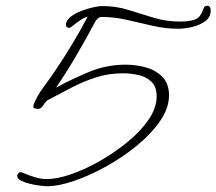

<svg xmlns="http://www.w3.org/2000/svg" viewBox="-20 -658 753 668"><path d="M144 -10Q137 -10 120 -12Q103 -14 84.5 -18.5Q66 -23 53 -29.5Q40 -36 40 -46Q40 -51 43.5 -55Q47 -59 52 -59Q55 -59 69 -53Q83 -47 103 -41Q123 -35 143 -35Q179 -35 228 -52Q277 -69 328.5 -98.5Q380 -128 425 -165Q470 -202 497.5 -242.5Q525 -283 525 -323Q525 -356 507 -373.5Q489 -391 462 -397Q435 -403 408 -403Q357 -403 313 -388.5Q269 -374 227.5 -352.5Q186 -331 143 -308Q136 -300 129 -289.5Q122 -279 111 -279Q110 -279 103 -280.5Q96 -282 96 -286Q96 -291 97 -294Q108 -323 130.5 -353.5Q153 -384 170 -409Q202 -456 230 -502.5Q258 -549 284 -598L285 -600Q273 -597 259 -587.5Q245 -578 234.5 -569.5Q224 -561 222 -561Q209 -561 209 -574Q212 -589 227 -600.5Q242 -612 263 -620Q284 -628 304 -632.5Q324 -637 336 -637Q383 -637 426.5 -623.5Q470 -610 514 -596.5Q558 -583 607 -583Q638 -583 658 -590Q678 -597 688 -628Q692 -638 700 -638Q713 -638 713 -622Q713 -597 692.5 -583Q672 -569 646 -563.5Q620 -558 601 -558Q555 -558 510 -568.5Q465 -579 421 -589Q377 -599 334 -599Q326 -599 320.5 -594Q315 -589 311 -582Q279 -522 246 -465.5Q213 -409 175 -353Q232 -384 291.5 -408.5Q351 -433 418 -433Q453 -433 487.5 -423.5Q522 -414 545 -390.5Q568 -367 568 -326Q568 -282 537 -237Q506 -192 456.5 -151.5Q407 -111 349.5 -79Q292 -47 237.5 -28.5Q183 -10 144 -10Z"/></svg>

Font: Licorice
Style: Regular
Weight: 400
Designer: Robert E. Leuschke
Foundry: Robert E. Leuschke
Version: Version 1.010; ttfautohint (v1.8.3)